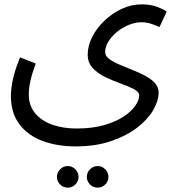

<svg xmlns="http://www.w3.org/2000/svg" viewBox="-20 -439 800 880"><path d="M30 1Q30 -35 40 -79Q50 -123 72 -176L144 -148Q128 -106 120 -71Q112 -36 112 -6Q112 45 141 80Q170 115 219.5 132.5Q269 150 331 150Q403 150 457 134.5Q511 119 547 95Q583 71 600.5 45Q618 19 618 -1Q618 -18 594 -30.5Q570 -43 535 -55.5Q500 -68 465 -84.5Q430 -101 406 -126Q382 -151 382 -188Q382 -229 402.5 -269.5Q423 -310 458.5 -344Q494 -378 538 -398.5Q582 -419 629 -419Q671 -419 701 -407.5Q731 -396 744 -386L711 -315Q694 -323 673 -330Q652 -337 629 -337Q600 -337 570.5 -325Q541 -313 516.5 -293Q492 -273 477 -249Q462 -225 462 -201Q462 -183 479.5 -169.5Q497 -156 525 -144Q553 -132 584.5 -119.5Q616 -107 644 -92.5Q672 -78 689.5 -59Q707 -40 707 -14Q707 23 682 66Q657 109 608 146.5Q559 184 488.5 208Q418 232 326 232Q242 232 175 207Q108 182 69 130.5Q30 79 30 1ZM428 421Q407 421 392.5 406.5Q378 392 378 372Q378 352 392.5 337Q407 322 428 322Q448 322 462.5 337Q477 352 477 372Q477 392 462.5 406.5Q448 421 428 421ZM291 421Q270 421 255.5 406.5Q241 392 241 372Q241 352 255.5 337Q270 322 291 322Q311 322 325.5 337Q340 352 340 372Q340 392 325.5 406.5Q311 421 291 421Z"/></svg>

Font: Noto IKEA Arabic
Style: Regular
Weight: 400
Designer: Monotype Design Team
Foundry: Monotype Imaging Inc.
Version: Version 1.200